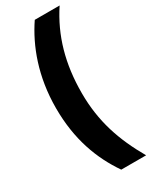

<svg xmlns="http://www.w3.org/2000/svg" viewBox="-228 -783 783 990"><g transform="rotate(-30 163.0 -288.0)"><path d="M43 -284C43 -97 97 43 176 158H324C243 17 197 -117 197 -285C197 -459 238 -604 324 -734H176C101 -623 43 -473 43 -284Z"/></g></svg>

Font: Noto Sans Ethiopic ExtraCondensed Black
Style: Regular
Weight: 900
Width: 2
Designer: Monotype Design Team
Foundry: Monotype Imaging Inc.
Version: Version 2.102